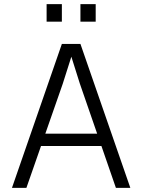

<svg xmlns="http://www.w3.org/2000/svg" viewBox="-20 -911 690 931"><path d="M141 -203V-263H513V-203ZM280 -698H370L612 0H542L367 -506L326 -636L284 -504L108 0H38ZM370 -806V-891H444V-806ZM206 -806V-891H280V-806Z"/></svg>

Font: Azeret Mono Thin ExtraLight
Style: Regular
Weight: 250
Version: Version 1.002